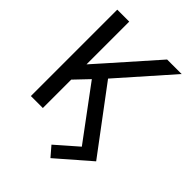

<svg xmlns="http://www.w3.org/2000/svg" viewBox="-256 -846 1143 1143"><g transform="rotate(45 315.5 -274.0)"><path d="M41.2 0V-727.3H142V-367.5L214.5 -448.9L460.9 -727.3H583.1L292.6 -398.4L590.9 0L384.9 179L332.4 117.9L468.8 -1.4L226.6 -327.8L142 -239V0Z"/></g></svg>

Font: Inter P
Style: Regular
Weight: 400
Designer: Rasmus Andersson
Foundry: rsms
Version: Version 3.018;git-588b23468